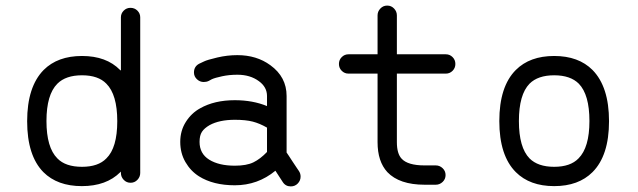

<svg xmlns="http://www.w3.org/2000/svg" viewBox="-20 -662 2280 686"><path d="M446 -634Q461 -634 471 -624Q481 -614 481 -600V-599V-45Q481 -45 481 -44Q481 -30 471 -19.5Q461 -9 446.5 -9Q432 -9 422 -19.5Q412 -30 412 -44Q412 -45 412 -45V-49Q411 -48 410.5 -47.5Q410 -47 410 -47Q360 3 272.5 3Q185 3 135 -47Q77 -106 77 -229Q77 -352 136 -412Q186 -462 273 -462Q360 -462 409 -412Q410 -412 410.5 -411Q411 -410 412 -410Q412 -599 412 -599V-600Q412 -614 422 -624Q432 -634 446 -634ZM273 -393Q215 -393 185 -363Q146 -324 146 -229.5Q146 -135 185 -96Q214 -66 273 -66Q331 -66 360 -96Q399 -134 399 -229Q399 -324 360 -363Q331 -393 273 -393Z M828 -465Q897 -465 946 -429Q1004 -387 1004 -319V-227V-117Q1007 -113 1011.5 -106Q1016 -99 1025.5 -84.5Q1035 -70 1041.5 -60.5Q1048 -51 1048 -51Q1054 -42 1054 -31Q1054 -17 1044 -6.5Q1034 4 1019 4Q1000 4 990 -12L964 -52Q901 0 819 0Q742 0 691 -32Q661 -51 642.5 -83Q624 -115 624 -155Q624 -195 644 -226.5Q664 -258 695 -275Q746 -304 819 -304Q883 -304 934 -283V-319Q934 -351 905 -372Q874 -395 828 -395Q799 -395 773.5 -389.5Q748 -384 737 -379L726 -373Q718 -369 708 -369Q694 -369 683.5 -379Q673 -389 673 -403Q673 -424 691 -434Q698 -437 709 -442.5Q720 -448 756 -456.5Q792 -465 828 -465ZM819 -234Q764 -234 729 -215Q710 -204 701.5 -191Q693 -178 693 -155Q693 -113 727.5 -91.5Q762 -70 819 -70Q861 -70 885.5 -82Q910 -94 934 -119V-206Q908 -221 883 -227.5Q858 -234 819 -234Z M1363 -642H1364Q1378 -642 1388 -631.5Q1398 -621 1398 -607V-606V-468H1572Q1572 -468 1573 -468Q1587 -468 1597 -458Q1607 -448 1607 -433.5Q1607 -419 1597 -409Q1587 -399 1573 -399Q1572 -399 1572 -399H1398V-154Q1398 -113 1415 -95Q1437 -71 1497 -71H1536H1537Q1551 -71 1561.5 -61Q1572 -51 1572 -36.5Q1572 -22 1561.5 -12Q1551 -2 1537 -2Q1537 -2 1536 -2H1497Q1407 -2 1364 -47Q1329 -85 1329 -154V-399Q1226 -399 1226 -399Q1226 -399 1225 -399Q1211 -399 1201 -409Q1191 -419 1191 -433.5Q1191 -448 1201 -458Q1211 -468 1225 -468Q1226 -468 1226 -468H1329Q1329 -606 1329 -606V-607Q1329 -621 1339 -631.5Q1349 -642 1363 -642Z M2097 -412Q2156 -352 2156 -229Q2156 -106 2097 -47Q2047 3 1960 3Q1873 3 1823 -47Q1764 -106 1764 -229.5Q1764 -353 1823 -412Q1873 -462 1960 -462Q2047 -462 2097 -412ZM1960 -393Q1902 -393 1872 -363Q1834 -324 1834 -229.5Q1834 -135 1872 -96Q1902 -66 1960 -66Q2018 -66 2047 -96Q2086 -135 2086 -229.5Q2086 -324 2048 -363Q2018 -393 1960 -393Z"/></svg>

Font: Brass Mono
Style: Regular
Weight: 400
Monospace: yes
Version: Version 1.100; ttfautohint (v1.8.3) -l 8 -r 50 -G 200 -x 14 